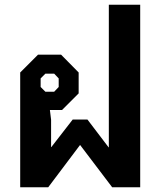

<svg xmlns="http://www.w3.org/2000/svg" viewBox="-20 -788 675 808"><path d="M65 -483 140 -558H237L311 -483V-395L241 -325H190L195 -284V-169H196L286 -285H348L437 -168H438V-768H570V0H452L317 -178L183 0H65ZM208 -402 227 -422V-458L208 -478H171L151 -458V-422L171 -402Z"/></svg>

Font: Chakra Petch
Style: Bold
Weight: 700
Designer: Katatrad Aksorn Co.,Ltd.
Foundry: Cadson Demak Co.,Ltd.
Version: Version 1.000; ttfautohint (v1.6)